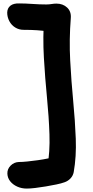

<svg xmlns="http://www.w3.org/2000/svg" viewBox="-20 -831 541 1120"><path d="M136 269Q106 269 80.5 257.5Q55 246 39.5 226.5Q24 207 23 182Q22 155 42 135Q62 115 90 114Q110 114 139.5 111Q169 108 201 103.5Q233 99 261.5 93Q290 87 309 81L256 145Q272 55 268.5 -47.5Q265 -150 254 -262Q243 -374 236 -494Q229 -614 238 -738L318 -635Q291 -642 262 -647Q233 -652 198 -654.5Q163 -657 117 -657Q91 -657 69 -670.5Q47 -684 34.5 -707.5Q22 -731 22 -758Q23 -784 41 -798Q59 -812 92 -811Q127 -811 169.5 -808Q212 -805 250 -805Q266 -805 281 -807.5Q296 -810 309 -810Q347 -810 371.5 -787Q396 -764 393 -726Q383 -600 389.5 -478Q396 -356 407 -241.5Q418 -127 422 -22.5Q426 82 410 173Q406 194 391.5 209.5Q377 225 357 232Q338 239 309 245Q280 251 247.5 256.5Q215 262 185.5 265.5Q156 269 136 269Z"/></svg>

Font: Shantell Sans Light
Style: Bold
Weight: 700
Version: Version 1.011;[c5ecc13dd]